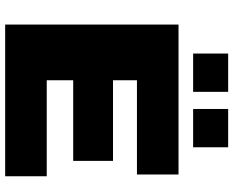

<svg xmlns="http://www.w3.org/2000/svg" viewBox="-102 -824 925 762"><g transform="rotate(90 361.0 -442.5)"><path d="M192 -746H344V-885H192ZM412 -746H564V-885H412ZM77 0H679V-165H298V-270H618V-428H298V-523H672V-688H77Z"/></g></svg>

Font: Archivo Black
Style: Regular
Weight: 900
Designer: Hector Gatti
Foundry: Omnibus-Type
Version: Version 2.001